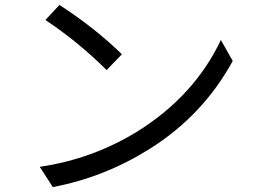

<svg xmlns="http://www.w3.org/2000/svg" viewBox="-20 -739 1040 778"><path d="M221 -719Q367 -624 474 -519L412 -455Q299 -568 164 -658ZM141 -63Q358 -95 541 -209Q769 -353 875 -577L923 -492Q803 -272 587 -136Q402 -20 194 19Z"/></svg>

Font: Source Han Sans K Regular
Style: Regular
Weight: 400
Designer: Ryoko NISHIZUKA  (kana & ideographs); Paul D. Hunt (Latin, Greek & Cyrillic); Wenlong ZHANG  (bopomofo); Sandoll Communi
Foundry: Adobe Systems Incorporated
Version: Version 1.00 July 18, 2014, initial release